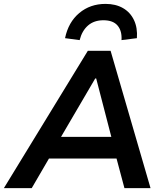

<svg xmlns="http://www.w3.org/2000/svg" viewBox="-45 -966 847 986"><path d="M-25 0 406 -705H523L728 0H594L542 -195L590 -152H170L231 -194L118 0ZM444 -563 252 -235 232 -263H564L534 -235L449 -563ZM364 -760 289 -770Q306 -852 362 -899Q418 -946 497 -946Q549 -946 586.5 -924.5Q624 -903 643 -863Q662 -823 658 -770L579 -760Q582 -807 559 -834.5Q536 -862 486 -862Q438 -862 407 -835Q376 -808 364 -760Z"/></svg>

Font: Nunito Sans 8pt
Style: Bold Italic
Weight: 700
Italic angle: -9°
Version: Version 3.101;gftools[0.9.27]